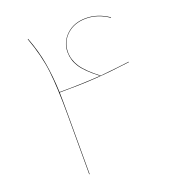

<svg xmlns="http://www.w3.org/2000/svg" viewBox="-119 -734 755 828"><g transform="rotate(-20 258.0 -319.5)"><path d="M476 -396Q385 -384 316 -379.5Q247 -375 151 -375Q152 -343 152 -271V0H150V-271Q150 -398 141 -474.5Q132 -551 100 -638L102 -639Q127 -573 137.5 -512.5Q148 -452 151 -377Q252 -377 339 -383Q283 -426 262.5 -458Q242 -490 242 -526Q242 -573 276.5 -605.5Q311 -638 366 -638Q420 -638 470 -604L469 -602Q420 -636 366 -636Q312 -636 278 -604.5Q244 -573 244 -526Q244 -491 265 -458.5Q286 -426 342 -383Q431 -392 476 -398Z"/></g></svg>

Font: FiraGO Two
Style: Regular
Weight: 100
Designer: bBox Type
Foundry: bBox Type GmbH
Version: Version 1.001